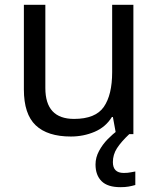

<svg xmlns="http://www.w3.org/2000/svg" viewBox="-20 -556 658 796"><path d="M533 -536V0H461L448 -71H444Q418 -29 372 -9.5Q326 10 274 10Q177 10 128 -36.5Q79 -83 79 -185V-536H168V-191Q168 -63 287 -63Q376 -63 410.5 -113Q445 -163 445 -257V-536ZM448 116Q448 161 493 161Q510 161 521.5 158.5Q533 156 541 155V211Q527 215 513 217.5Q499 220 479 220Q426 220 401 195Q376 170 376 126Q376 97 390.5 70Q405 43 426.5 21Q448 -1 468 -15L516 0Q482 32 465 58.5Q448 85 448 116Z"/></svg>

Font: Noto Sans Khojki
Style: Regular
Weight: 400
Designer: Monotype Design Team
Foundry: Monotype Imaging Inc.
Version: Version 2.003; ttfautohint (v1.8.4.7-5d5b)